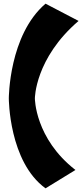

<svg xmlns="http://www.w3.org/2000/svg" viewBox="-20 -844 448 1046"><path d="M228 -824C28 -653 28 -308 28 -308C28 -308 28 37 228 182L391 82C170 -90 170 -308 170 -308C170 -308 170 -526 408 -730Z"/></svg>

Font: Galindo
Style: Regular
Weight: 400
Designer: Astigmatic (AOETI)
Foundry: Astigmatic (AOETI)
Version: Version 1.000